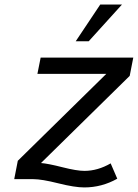

<svg xmlns="http://www.w3.org/2000/svg" viewBox="-20 -781 601 837"><path d="M511.7 -761.2 366.7 -601.1H310.1L417 -761.2ZM491.2 -2Q423.8 36.1 347.2 36.1Q305.7 36.1 233.9 18.1Q162.1 0 125 0H42L57.6 -80.1L443.4 -459H143.1L157.2 -529.8H561L545.4 -450.2L158.7 -70.3Q189.5 -67.9 252 -52Q314.5 -36.1 348.1 -36.1Q405.8 -36.1 462.4 -68.8Z"/></svg>

Font: Aurulent Sans
Style: Italic
Weight: 400
Italic angle: -11°
Version: Version 2007.05.04